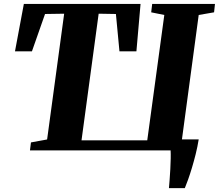

<svg xmlns="http://www.w3.org/2000/svg" viewBox="-20 -763 1110 974"><path d="M837 191.5Q838.5 174.5 840.5 148.8Q842.5 123 844 94.8Q845.5 66.5 846 41.2Q846.5 16 845.5 0H132L137 -40.5L219 -55.5L305.5 -693.5L208.5 -692L142 -502.5H56L101 -743H693L672 -502.5H586L568 -692L480.5 -693.5L393.5 -51H727L813.5 -687L747 -700.5L752 -743H1070.5L1066 -700.5L988 -687L903 -56H988Q982 -18.5 972.8 18.5Q963.5 55.5 953.5 88.8Q943.5 122 934 148.5Q924.5 175 917.5 191.5Z"/></svg>

Font: Merriweather 60pt Black
Style: Italic
Weight: 900
Italic angle: -7.8°
Version: Version 2.101